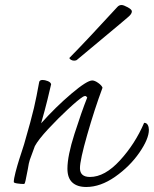

<svg xmlns="http://www.w3.org/2000/svg" viewBox="-20 -734 614 766"><path d="M574 -216Q574 -180 536 -125Q498 -70 439.5 -29Q381 12 324 12Q288 12 268.5 -6Q249 -24 249 -61Q249 -112 277 -199.5Q305 -287 328 -345Q324 -351 320 -351Q316 -351 311 -348Q293 -337 252 -299Q211 -261 172 -219Q133 -177 119 -151Q103 -108 99 -96.5Q95 -85 91 -59L82 -14Q81 -11 80 -6.5Q79 -2 77.5 -1Q76 0 73 0Q64 0 49.5 -2Q35 -4 35 -8Q35 -20 42 -47Q49 -74 56 -96Q63 -118 67 -130L76 -158Q105 -258 115.5 -303.5Q126 -349 136 -405Q137 -415 150 -415Q159 -415 170.5 -410.5Q182 -406 184 -398Q180 -380 169.5 -337Q159 -294 144 -242Q202 -307 264.5 -360Q327 -413 348 -413Q358 -413 372 -403Q386 -393 389 -384Q357 -298 328 -196.5Q299 -95 299 -63Q299 -28 339 -28Q398 -28 458.5 -94Q519 -160 555 -244Q565 -244 569.5 -235.5Q574 -227 574 -216ZM276 -492Q269 -492 263 -495.5Q257 -499 257 -503Q327 -574 448 -706Q455 -714 465 -714Q473 -714 489.5 -705Q506 -696 506 -689V-688Q506 -678 490 -665Q479 -655 457 -637Q351 -548 288 -496Q284 -492 276 -492Z"/></svg>

Font: Charmonman
Style: Regular
Weight: 400
Designer: Ekaluck Peanpanawate
Foundry: Cadson Demak Co.,Ltd.
Version: Version 1.000; ttfautohint (v1.6)